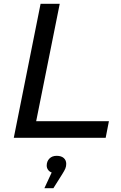

<svg xmlns="http://www.w3.org/2000/svg" viewBox="-20 -720 634 1003"><path d="M192 -700H292L169 -87H549L532 0H52ZM326 136Q326 149 321.5 160Q317 171 305 190L259 263H212L250 181Q238 177 231 167Q224 157 224 145Q224 123 238 108.5Q252 94 276 94Q300 94 313 105.5Q326 117 326 136Z"/></svg>

Font: Idrija
Style: Italic
Weight: 500
Italic angle: -11.3°
Designer: Julieta Ulanovsky
Foundry: Julieta Ulanovsky
Version: Version 7.200